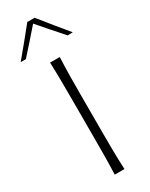

<svg xmlns="http://www.w3.org/2000/svg" viewBox="-293 -1042 847 1087"><g transform="rotate(-30 131.0 -498.0)"><path d="M104 0Q106.4 -62 106.9 -119.1Q107.4 -176.3 107.4 -243.7V-488.3Q107.4 -556.2 106.9 -613.3Q106.4 -670.4 104 -732.4H167.5Q164.6 -670.4 163.8 -613.3Q163.1 -556.2 163.1 -488.3V-243.7Q163.1 -176.3 163.8 -119.1Q164.6 -62 167.5 0ZM267.6 -815.9Q232.9 -855 198.7 -894Q164.6 -933.1 131.3 -971.7Q98.1 -933.1 64.2 -895Q30.3 -856.9 -4.9 -817.9H-38.6Q-1 -862.8 35.4 -907.2Q71.8 -951.7 107.4 -996.1H155.3Q190.9 -951.7 227.3 -906.7Q263.7 -861.8 301.3 -816.9Z"/></g></svg>

Font: Pinar DS1 Light
Style: Regular
Weight: 300
Designer: Amin Abedi
Version: Version 3.000